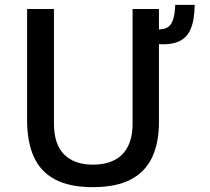

<svg xmlns="http://www.w3.org/2000/svg" viewBox="-20 -760 864 790"><path d="M634 -257Q634 -172.5 606 -112.8Q578 -53 518.2 -21.5Q458.5 10 362.5 10Q265.5 10 205.8 -22Q146 -54 118.8 -115.5Q91.5 -177 91.5 -265.5V-723H202V-252Q202 -166 244.2 -124.2Q286.5 -82.5 362.5 -82.5Q413 -82.5 449.8 -100.8Q486.5 -119 506 -156.8Q525.5 -194.5 525.5 -252V-723H634ZM781 -740Q780.5 -677.5 764.2 -639.8Q748 -602 711 -587.5Q674 -573 610.5 -580V-638Q634 -637.5 650.5 -640.5Q667 -643.5 677.2 -653.5Q687.5 -663.5 693.5 -684.2Q699.5 -705 701 -740Z"/></svg>

Font: Public Sans Medium
Style: Regular
Weight: 500
Designer: The Public Sans Project Authors: Dan O. Williams and USWDS (Libre Franklin designed by Pablo Impallari and Rodrigo Fuenz
Version: Version 1.007